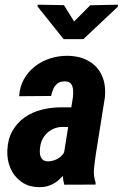

<svg xmlns="http://www.w3.org/2000/svg" viewBox="-20 -772 513 803"><path d="M246.1 -121.6 285.2 -366.7Q286.6 -380.9 285.6 -395.5Q284.7 -410.2 277.6 -420.7Q270.5 -431.2 252.4 -431.6Q232.9 -432.1 221.2 -423.3Q209.5 -414.6 203.1 -400.4Q196.8 -386.2 193.8 -370.6L60.1 -369.6Q62.5 -409.7 80.3 -441.2Q98.1 -472.7 126.5 -494.6Q154.8 -516.6 190.2 -527.8Q225.6 -539.1 263.7 -538.6Q316.4 -537.6 353 -515.6Q389.6 -493.7 406.7 -455.1Q423.8 -416.5 418.5 -363.8L380.9 -127.9Q376.5 -99.1 373.3 -68.1Q370.1 -37.1 379.9 -8.3L379.4 0L249 0.5Q240.7 -29.3 241.5 -60.3Q242.2 -91.3 246.1 -121.6ZM297.4 -322.8 283.7 -240.7 240.2 -241.2Q221.2 -240.7 205.3 -234.1Q189.5 -227.5 177 -215.6Q164.6 -203.6 157 -188.2Q149.4 -172.9 147.5 -153.8Q145.5 -141.1 147.2 -128.2Q148.9 -115.2 156.5 -106.4Q164.1 -97.7 179.7 -97.2Q196.8 -97.2 213.4 -104.2Q230 -111.3 241.2 -124.5Q252.4 -137.7 254.4 -155.3L278.8 -100.6Q270.5 -78.6 258.1 -58.3Q245.6 -38.1 228.8 -22.2Q211.9 -6.3 190.7 2.4Q169.4 11.2 142.6 10.7Q100.1 10.3 69.6 -11.5Q39.1 -33.2 23.9 -67.9Q8.8 -102.5 10.7 -144Q12.7 -190.9 32.2 -224.9Q51.8 -258.8 82.8 -280.8Q113.8 -302.7 153.6 -313Q193.4 -323.2 236.8 -323.2ZM247.6 -750.5 290 -682.1 357.4 -750 472.7 -752.4 473.1 -744.1 328.6 -608.4H246.1L137.2 -744.6V-752.4Z"/></svg>

Font: Roboto Condensed
Style: Bold Italic
Weight: 700
Italic angle: -12°
Designer: Christian Robertson
Foundry: Google
Version: Version 3.0